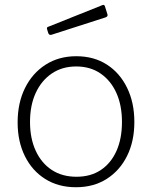

<svg xmlns="http://www.w3.org/2000/svg" viewBox="-20 -776 638 806"><path d="M299 10Q225 10 170 -24.5Q115 -59 84.5 -120.5Q54 -182 54 -262Q54 -344 85 -406.5Q116 -469 171.5 -504.5Q227 -540 300 -540Q374 -540 428.5 -505Q483 -470 513.5 -407.5Q544 -345 544 -264Q544 -183 513.5 -121.5Q483 -60 428 -25Q373 10 299 10ZM301 -34Q361 -34 403.5 -62.5Q446 -91 469 -142.5Q492 -194 492 -264Q492 -334 468.5 -386Q445 -438 402 -467.5Q359 -497 300 -497Q241 -497 197.5 -467.5Q154 -438 130 -386Q106 -334 106 -264Q106 -195 130 -143Q154 -91 197.5 -62.5Q241 -34 301 -34ZM420 -751 431 -716Q434 -707 423 -703L196 -630Q191 -629 188.5 -630Q186 -631 183 -636L178 -652Q175 -661 181 -663L411 -755Q417 -757 420 -751Z"/></svg>

Font: Libre Franklin ExtraLight
Style: Regular
Weight: 250
Designer: Pablo Impallari, Rodrigo Fuenzalida, Nhung Nguyen
Foundry: Impallari Type
Version: Version 3.000